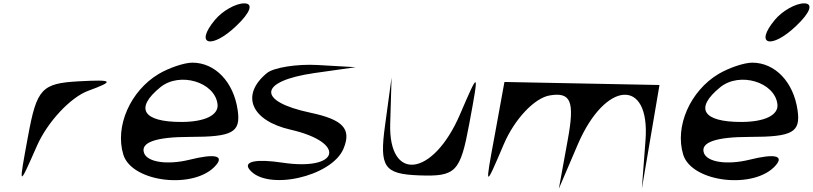

<svg xmlns="http://www.w3.org/2000/svg" viewBox="-20 -1044 4839 1143"><path d="M147 -234C90 75 89 76 200 -176C262 -317 399 -464 504 -503C665 -562 655 -571 450 -560C228 -548 199 -516 147 -234Z M714 -124C765 44 1144 86 1267 -62C1314 -118 1257 -130 1108 -93C977 -61 859 -78 838 -132C814 -196 907 -229 1110 -229C1366 -229 1414 -256 1395 -388C1371 -556 1261 -671 1125 -671C1077 -671 986 -640 925 -604C756 -503 663 -292 714 -124ZM935 -525C1050 -618 1259 -556 1275 -424C1283 -359 1200 -318 1059 -318C830 -318 780 -399 935 -525ZM1260 -926C1135 -776 1239 -748 1388 -891C1471 -970 1490 -1024 1434 -1024C1383 -1024 1304 -979 1260 -926Z M1569 -609C1410 -478 1474 -326 1710 -272C2046 -195 2001 -24 1659 -76C1505 -99 1427 -83 1465 -35C1567 95 1955 9 2025 -159C2074 -277 2022 -332 1828 -373C1507 -441 1519 -561 1851 -609L2098 -644L1871 -657C1748 -664 1609 -642 1569 -609Z M2311 -582 2272 -296C2238 -49 2267 -8 2474 0C2694 8 2720 -18 2774 -309C2833 -627 2832 -627 2718 -362C2558 9 2292 43 2303 -309Z M2983 -556 2925 -238C2866 80 2866 80 2979 -185C3043 -335 3162 -461 3253 -476C3379 -497 3402 -441 3360 -212L3307 79L3420 -185C3583 -564 3850 -583 3823 -212L3801 79C3836 -127 3871 -332 3906 -538Z M4047 -124C4098 44 4477 86 4600 -62C4647 -118 4590 -130 4441 -93C4310 -61 4192 -78 4171 -132C4147 -196 4240 -229 4443 -229C4699 -229 4747 -256 4728 -388C4704 -556 4594 -671 4458 -671C4410 -671 4319 -640 4258 -604C4089 -503 3996 -292 4047 -124ZM4268 -525C4383 -618 4592 -556 4608 -424C4616 -359 4533 -318 4392 -318C4163 -318 4113 -399 4268 -525ZM4593 -926C4468 -776 4572 -748 4721 -891C4804 -970 4823 -1024 4767 -1024C4716 -1024 4637 -979 4593 -926Z"/></svg>

Font: Venom Sans
Style: Obl
Weight: 400
Version: Version 1.001